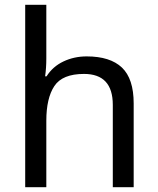

<svg xmlns="http://www.w3.org/2000/svg" viewBox="-20 -780 658 800"><path d="M173 -537Q173 -497 168 -462H174Q200 -503 244.5 -524Q289 -545 341 -545Q439 -545 488 -498.5Q537 -452 537 -349V0H450V-343Q450 -472 330 -472Q240 -472 206.5 -421.5Q173 -371 173 -277V0H85V-760H173Z"/></svg>

Font: Noto Sans Ugaritic
Style: Regular
Weight: 400
Designer: Monotype Design Team
Foundry: Monotype Imaging Inc.
Version: Version 2.001; ttfautohint (v1.8.4.7-5d5b)